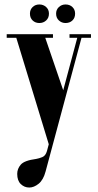

<svg xmlns="http://www.w3.org/2000/svg" viewBox="-20 -648 437 859"><path d="M267 -232 207 0H199L48 -495H177ZM184 119Q174 157 153 174Q132 191 111 191Q89 191 73 175.5Q57 160 57 130Q57 107 73 88.5Q89 70 142 63Q154 61 169 55Q184 49 190 28L330 -495H349ZM58 -479H10V-495H48ZM217 -479H177V-495H217ZM331 -479H291V-495H331ZM387 -479H343L348 -495H387ZM114 -587Q114 -605 126 -616.5Q138 -628 156 -628Q174 -628 186.5 -616.5Q199 -605 199 -587Q199 -568 186.5 -556.5Q174 -545 156 -545Q138 -545 126 -556.5Q114 -568 114 -587ZM231 -587Q231 -605 243.5 -616.5Q256 -628 273 -628Q292 -628 304 -616.5Q316 -605 316 -587Q316 -568 304 -556.5Q292 -545 273 -545Q256 -545 243.5 -556.5Q231 -568 231 -587Z"/></svg>

Font: Emberly Black
Style: Regular
Weight: 900
Designer: Rajesh Rajput
Foundry: Rajesh Rajput
Version: Version 1.000